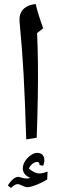

<svg xmlns="http://www.w3.org/2000/svg" viewBox="-20 -694 305 952"><path d="M110 -3Q107 -96 104 -175.5Q101 -255 97 -325.5Q93 -396 88 -460Q83 -524 77 -586Q75 -613 83.5 -631Q92 -649 110.5 -660Q129 -671 157 -674Q162 -651 172 -619Q182 -587 194 -554L164 -530Q167 -462 168 -384.5Q169 -307 167.5 -215Q166 -123 162 -11ZM35 238 19 226Q29 208 43.5 195.5Q58 183 70 183Q75 183 79.5 184.5Q84 186 90 188Q102 191 114 191Q123 191 130 188Q93 172 93 141Q93 124 103.5 106.5Q114 89 131 77Q148 64 163 64Q200 64 200 102Q200 114 194 128L176 124Q176 117 173.5 113Q171 109 164 109Q153 109 141.5 118Q130 127 123 141Q134 152 148.5 159Q163 166 176 166Q191 166 216 157L214 196Q188 212 159.5 223Q131 234 115 234Q109 234 102.5 231.5Q96 229 89 226Q83 223 77.5 221Q72 219 67 219Q53 219 35 238Z"/></svg>

Font: Noto Naskh Arabic Medium
Style: Regular
Weight: 500
Designer: Monotype Design Team, David Williams, Mohamad Dakak and Nizar Qandah
Foundry: Monotype Imaging Inc.
Version: Version 2.016